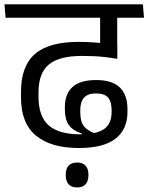

<svg xmlns="http://www.w3.org/2000/svg" viewBox="-36 -652 665 860"><path d="M359 -572.5H584.5L579 -632.5H353.5ZM488.5 -593.5H413.5V-478.5L488.5 -478ZM-11 -572.5H609L604 -632.5H-16ZM412.5 -594.5V-416L489 -388.5V-594.5ZM58 -240.5V-216Q58 -99.5 125.5 -44.2Q193 11 317 11Q427 11 481 -30.5Q535 -72 535 -151.5V-162.5Q535 -227 500.8 -260.2Q466.5 -293.5 394.5 -293.5Q323.5 -293.5 289 -262.5Q254.5 -231.5 254.5 -171.5V-164Q254.5 -118 271.5 -93Q288.5 -68 330.5 -54V-45.5L390 -54Q354.5 -67 339 -87.5Q323.5 -108 323.5 -150.5V-158.5Q323.5 -196 340.5 -214.8Q357.5 -233.5 394 -233.5Q432.5 -233.5 448.2 -214.8Q464 -196 464 -158.5V-150.5Q464 -97.5 430.2 -74Q396.5 -50.5 322 -50.5Q227.5 -50.5 182 -90.5Q136.5 -130.5 136.5 -218.5V-238.5Q136.5 -324 182.5 -362.8Q228.5 -401.5 331 -401.5Q356.5 -401.5 381.8 -400.5Q407 -399.5 433.5 -396.5Q460 -393.5 489.5 -388.5V-449Q443.5 -456.5 403.2 -460.5Q363 -464.5 318 -464.5Q182.5 -464.5 120.2 -410Q58 -355.5 58 -240.5ZM309.5 187.5Q335 187.5 347.5 173.2Q360 159 360 134Q360 133.5 360 132Q360 130.5 360 130Q360 104.5 347.5 90.2Q335 76 309.5 76Q283.5 76 271 90.2Q258.5 104.5 258.5 130Q258.5 130.5 258.5 132Q258.5 133.5 258.5 134Q258.5 158.5 271 173Q283.5 187.5 309.5 187.5Z"/></svg>

Font: Anek Devanagari Medium
Style: Regular
Weight: 400
Version: Version 1.003